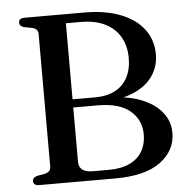

<svg xmlns="http://www.w3.org/2000/svg" viewBox="-51 -750 781 800"><g transform="rotate(-5 339.5 -350.0)"><path d="M652.7 -169Q652.7 -94.6 588.6 -47.3Q524.4 0 399.1 0H81.2Q68.5 0 62.5 -5.1Q56.5 -10.1 56.5 -18.4Q56.5 -33.7 75.6 -38.9L108.4 -45Q120.5 -47.9 126.9 -54.6Q133.3 -61.3 133.3 -72V-628Q133.3 -638.7 126.9 -645.4Q120.5 -652.1 108.4 -655L75.6 -661.1Q56.5 -666.3 56.5 -681.6Q56.5 -690.4 62.5 -695.2Q68.5 -700 81.2 -700H329Q419.6 -700 483 -674.7Q546.4 -649.5 579.6 -604.6Q612.7 -559.8 612.7 -500.3Q612.7 -450.4 585.3 -410.4Q557.9 -370.5 503.4 -347Q448.9 -323.5 367.2 -323.5L397.8 -337.7Q476.2 -337.7 533.3 -316Q590.4 -294.2 621.6 -256.2Q652.7 -218.1 652.7 -169ZM353.1 -309.7H216V-343.9H345.7Q394.4 -343.9 428.6 -361.9Q462.8 -380 480.8 -414Q498.7 -448.1 498.7 -495.2Q498.7 -545.2 477.4 -582.6Q456.1 -620.1 414.6 -641Q373 -662 312 -662H250.4V-82.5Q250.4 -60.1 265 -49.1Q279.6 -38 309.3 -38H375.3Q427.9 -38 463 -54.8Q498.1 -71.6 515.7 -101.9Q533.3 -132.2 533.3 -171.7Q533.3 -233.6 487.9 -271.6Q442.4 -309.7 353.1 -309.7Z"/></g></svg>

Font: Fraunces
Style: Regular
Weight: 900
Version: Version 1.000;[b76b70a41]